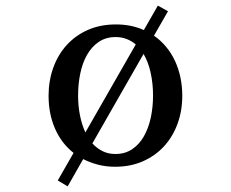

<svg xmlns="http://www.w3.org/2000/svg" viewBox="-20 -581 821 683"><path d="M524.4 -241.2Q524.4 -283.2 516.1 -321.5Q507.8 -359.9 490.7 -389.2L308.6 -70.8Q324.2 -53.7 344.5 -43.5Q364.7 -33.2 390.6 -33.2Q424.8 -33.2 450.2 -50.3Q475.6 -67.4 491.9 -96.2Q508.3 -125 516.4 -162.6Q524.4 -200.2 524.4 -241.2ZM462.9 -422.9Q448.7 -435.1 430.7 -442.1Q412.6 -449.2 391.6 -449.2Q356.9 -449.2 331.5 -432.1Q306.2 -415 289.8 -386.2Q273.4 -357.4 265.6 -319.8Q257.8 -282.2 257.8 -241.2Q257.8 -204.6 264.4 -171.1Q271 -137.7 283.7 -109.9ZM628.4 -240.2Q628.4 -187 611.6 -140.9Q594.7 -94.7 563.7 -60.8Q532.7 -26.9 488.5 -7.3Q444.3 12.2 389.6 12.2Q357.4 12.2 329.1 4.9Q300.8 -2.4 275.9 -15.1L220.7 82L185.5 61L241.7 -37.1Q198.7 -70.8 175.8 -123.3Q152.8 -175.8 152.8 -240.2Q152.8 -293.5 169.4 -339.8Q186 -386.2 217.3 -420.7Q248.5 -455.1 292.7 -474.6Q336.9 -494.1 392.6 -494.1Q420.4 -494.1 445.1 -489Q469.7 -483.9 491.7 -474.1L541.5 -561L577.6 -541L527.8 -454.1Q552.2 -437 571 -414.3Q589.8 -391.6 602.5 -364.3Q615.2 -336.9 621.8 -305.7Q628.4 -274.4 628.4 -240.2Z"/></svg>

Font: BabelStone Ogham Fixed
Style: Regular
Weight: 400
Monospace: yes
Designer: Andrew West
Foundry: BabelStone
Version: Version 2.02 March 14, 2022